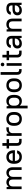

<svg xmlns="http://www.w3.org/2000/svg" viewBox="2708 -3448 940 6396"><g transform="rotate(-90 3178.0 -250.0)"><path d="M75 -500H145L155 -430H157Q214 -508 305 -508Q356 -508 396 -485Q436 -462 459 -417Q485 -460 528 -484Q571 -508 625 -508Q664 -508 697 -494Q730 -480 754 -453Q778 -426 791.5 -386.5Q805 -347 805 -295V0H715V-295Q715 -362 685.5 -394Q656 -426 605 -426Q579 -426 557.5 -416.5Q536 -407 519.5 -390Q503 -373 494 -349Q485 -325 485 -295V0H395V-295Q395 -362 365.5 -394Q336 -426 285 -426Q234 -426 199.5 -391Q165 -356 165 -295V0H75Z M1150 8Q1097 8 1054.5 -8.5Q1012 -25 982 -56.5Q952 -88 936 -133Q920 -178 920 -236V-264Q920 -322 936 -367.5Q952 -413 981.5 -444Q1011 -475 1052.5 -491.5Q1094 -508 1145 -508Q1196 -508 1237.5 -491.5Q1279 -475 1308.5 -443Q1338 -411 1354 -365Q1370 -319 1370 -259V-223H1014Q1016 -152 1050.5 -113Q1085 -74 1145 -74Q1193 -74 1224 -92Q1255 -110 1271 -150H1365Q1347 -72 1291.5 -32Q1236 8 1150 8ZM1145 -426Q1088 -426 1055 -393Q1022 -360 1015 -297H1276Q1264 -426 1145 -426Z M1667 0Q1612 0 1582.5 -19Q1553 -38 1539 -63Q1525 -88 1522.5 -112.5Q1520 -137 1520 -147V-418H1430V-500H1520V-640H1610V-500H1740V-418H1610V-157Q1610 -82 1680 -82H1750V0H1667Z M1850 -500H1920L1930 -430H1932Q1961 -472 1998 -490Q2035 -508 2088 -508H2135V-426H2080Q2012 -426 1976 -391Q1940 -356 1940 -295V0H1850Z M2415 8Q2308 8 2246.5 -55Q2185 -118 2185 -236V-264Q2185 -381 2247 -444.5Q2309 -508 2415 -508Q2522 -508 2583.5 -445Q2645 -382 2645 -264V-236Q2645 -119 2583 -55.5Q2521 8 2415 8ZM2415 -74Q2478 -74 2514.5 -113.5Q2551 -153 2551 -236V-264Q2551 -346 2514.5 -386Q2478 -426 2415 -426Q2352 -426 2315.5 -386.5Q2279 -347 2279 -264V-236Q2279 -154 2315.5 -114Q2352 -74 2415 -74Z M2765 -500H2835L2845 -430H2847Q2882 -472 2920.5 -490Q2959 -508 3013 -508Q3058 -508 3095 -492.5Q3132 -477 3159 -446.5Q3186 -416 3200.5 -370.5Q3215 -325 3215 -264V-236Q3215 -176 3200 -130.5Q3185 -85 3158 -54Q3131 -23 3094 -7.5Q3057 8 3013 8Q2962 8 2925.5 -8Q2889 -24 2857 -60H2855V200H2765ZM2988 -74Q3049 -74 3085 -113.5Q3121 -153 3121 -236V-264Q3121 -345 3084.5 -385.5Q3048 -426 2988 -426Q2927 -426 2891 -386.5Q2855 -347 2855 -264V-236Q2855 -155 2891.5 -114.5Q2928 -74 2988 -74Z M3535 8Q3428 8 3366.5 -55Q3305 -118 3305 -236V-264Q3305 -381 3367 -444.5Q3429 -508 3535 -508Q3642 -508 3703.5 -445Q3765 -382 3765 -264V-236Q3765 -119 3703 -55.5Q3641 8 3535 8ZM3535 -74Q3598 -74 3634.5 -113.5Q3671 -153 3671 -236V-264Q3671 -346 3634.5 -386Q3598 -426 3535 -426Q3472 -426 3435.5 -386.5Q3399 -347 3399 -264V-236Q3399 -154 3435.5 -114Q3472 -74 3535 -74Z M4031 0Q3977 0 3947 -19Q3917 -38 3903.5 -63Q3890 -88 3887.5 -112Q3885 -136 3885 -147V-700H3975V-157Q3975 -82 4044 -82H4075V0H4031Z M4183 -500H4273V0H4183ZM4228 -575Q4202 -575 4185 -592Q4168 -609 4168 -635Q4168 -661 4185 -678Q4202 -695 4228 -695Q4254 -695 4271 -678Q4288 -661 4288 -635Q4288 -609 4271 -592Q4254 -575 4228 -575Z M4608 0Q4553 0 4523.5 -19Q4494 -38 4480 -63Q4466 -88 4463.5 -112.5Q4461 -137 4461 -147V-418H4371V-500H4461V-640H4551V-500H4681V-418H4551V-157Q4551 -82 4621 -82H4691V0H4608Z M4931 8Q4846 8 4803.5 -32Q4761 -72 4761 -141Q4761 -216 4811.5 -259.5Q4862 -303 4976 -303H5091V-330Q5091 -379 5065.5 -402.5Q5040 -426 4981 -426Q4927 -426 4902 -407.5Q4877 -389 4873 -360H4781Q4783 -391 4796.5 -418Q4810 -445 4835 -465Q4860 -485 4896.5 -496.5Q4933 -508 4981 -508Q5084 -508 5132.5 -462Q5181 -416 5181 -325V0H5111L5100 -75H5098Q5037 8 4931 8ZM4941 -74Q4972 -74 4999.5 -84.5Q5027 -95 5047.5 -113.5Q5068 -132 5079.5 -156.5Q5091 -181 5091 -209V-227H4981Q4911 -227 4883 -203.5Q4855 -180 4855 -142Q4855 -112 4876.5 -93Q4898 -74 4941 -74Z M5326 -500H5396L5405 -435H5407Q5439 -473 5476.5 -490.5Q5514 -508 5564 -508Q5654 -508 5705 -455Q5756 -402 5756 -300V0H5666V-295Q5666 -362 5635.5 -394Q5605 -426 5546 -426Q5487 -426 5451.5 -390.5Q5416 -355 5416 -295V0H5326Z M6036 8Q5951 8 5908.5 -32Q5866 -72 5866 -141Q5866 -216 5916.5 -259.5Q5967 -303 6081 -303H6196V-330Q6196 -379 6170.5 -402.5Q6145 -426 6086 -426Q6032 -426 6007 -407.5Q5982 -389 5978 -360H5886Q5888 -391 5901.5 -418Q5915 -445 5940 -465Q5965 -485 6001.5 -496.5Q6038 -508 6086 -508Q6189 -508 6237.5 -462Q6286 -416 6286 -325V0H6216L6205 -75H6203Q6142 8 6036 8ZM6046 -74Q6077 -74 6104.5 -84.5Q6132 -95 6152.5 -113.5Q6173 -132 6184.5 -156.5Q6196 -181 6196 -209V-227H6086Q6016 -227 5988 -203.5Q5960 -180 5960 -142Q5960 -112 5981.5 -93Q6003 -74 6046 -74Z"/></g></svg>

Font: PT Root UI Medium
Style: Regular
Weight: 500
Designer: Vitaly Kuzmin
Foundry: ParaType Ltd.
Version: Version 2.001G